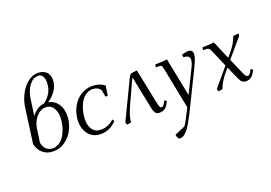

<svg xmlns="http://www.w3.org/2000/svg" viewBox="-135 -1135 2583 1828"><g transform="rotate(-20 1156.0 -221.5)"><path d="M82 -124 129.9 -476.1Q138.7 -543 169.4 -604.2Q200.2 -665.5 249.3 -705.8Q298.3 -746.1 352.1 -746.1Q409.2 -746.1 439.2 -716.8Q469.2 -687.5 469.2 -637.2Q469.2 -579.1 434.3 -528.8Q399.4 -478.5 353 -450.2Q411.6 -439.5 446.3 -391.6Q481 -343.8 481 -272Q481 -200.7 450.7 -137Q420.4 -73.2 364.7 -33.2Q309.1 6.8 241.2 6.8Q179.7 6.8 137.7 -28.6Q95.7 -64 82 -124ZM147.9 -113.8Q156.7 -71.8 181.6 -46.9Q206.5 -22 246.1 -22Q278.3 -22 306.4 -38.3Q334.5 -54.7 353.8 -81.3Q373 -107.9 387 -141.8Q400.9 -175.8 407.5 -211.2Q414.1 -246.6 414.1 -279.8Q414.1 -337.9 387 -375.5Q359.9 -413.1 314 -413.1Q261.7 -413.1 219 -366.2Q176.3 -319.3 166 -244.1ZM184.1 -371.1Q208 -404.8 240.2 -426.3Q272.5 -447.8 308.1 -451.2Q346.2 -473.1 376.7 -520.8Q407.2 -568.4 407.2 -633.8Q407.2 -671.9 392.8 -695.6Q378.4 -719.2 348.1 -719.2Q295.9 -719.2 256.3 -666.7Q216.8 -614.3 205.1 -522.9Z M558.6 -178.2Q558.6 -231 576.4 -280.8Q594.2 -330.6 625.2 -368.4Q656.2 -406.2 701.2 -429.2Q746.1 -452.1 796.9 -452.1Q872.6 -452.1 921.9 -412.1L907.7 -314H883.8L871.6 -383.8Q843.8 -422.9 792 -422.9Q752.9 -422.9 720.5 -399.7Q688 -376.5 668 -339.4Q647.9 -302.2 637 -258.3Q626 -214.4 626 -169.9Q626 -109.9 654.1 -71Q682.1 -32.2 738.8 -32.2Q814.5 -32.2 870.6 -86.9L884.8 -66.9Q815.9 6.8 723.6 6.8Q647.9 6.8 603.3 -45.7Q558.6 -98.1 558.6 -178.2Z M978.5 -19 1160.6 -397.9Q1172.9 -423.8 1181.6 -431.4Q1190.4 -439 1214.8 -441.9L1250.5 -445.8L1322.8 -90.8Q1329.6 -57.6 1336.4 -46.4Q1343.3 -35.2 1351.6 -35.2Q1370.6 -35.2 1385.7 -64.9L1396.5 -86.9L1419.9 -76.2L1408.7 -54.2Q1390.6 -19 1367.9 -6.1Q1345.2 6.8 1315.9 6.8Q1291 6.8 1277.1 -9.5Q1263.2 -25.9 1255.9 -64L1188.5 -396Q1184.1 -390.6 1175.8 -374L1071.8 -146Q1033.7 -62 1028.8 1Q1010.7 2.4 985.8 7.8Z M1386.7 255.9 1493.7 210Q1516.1 180.7 1581.5 47.9L1498.5 -371.1Q1493.7 -396 1487.5 -403.6Q1481.4 -411.1 1460.4 -411.1H1429.7L1434.6 -439Q1495.6 -439 1555.7 -445.8L1632.8 -57.1L1747.6 -291Q1771.5 -338.9 1771.5 -369.1Q1771.5 -411.1 1710.4 -411.1L1705.6 -439Q1743.2 -452.1 1772.5 -452.1Q1793 -452.1 1804.7 -441.2Q1816.4 -430.2 1816.4 -408.2Q1816.4 -368.2 1771.5 -278.8L1632.8 3.9Q1601.6 67.9 1581.8 106.9Q1562 146 1541 183.6Q1520 221.2 1505.6 240.7Q1491.2 260.3 1474.9 276.1Q1458.5 292 1443.8 297.6Q1429.2 303.2 1411.6 303.2Q1402.8 303.2 1395.5 287.8Q1388.2 272.5 1386.7 255.9Z M1905.3 -19 2059.1 -201.2 1986.3 -371.1Q1979 -387.2 1974.6 -394Q1970.2 -400.9 1961.2 -406Q1952.1 -411.1 1938 -411.1H1908.2L1913.1 -439Q1972.2 -439 2030.3 -445.8L2108.9 -261.2L2147 -306.2Q2201.2 -370.6 2225.1 -439.9L2280.3 -445.8L2278.3 -421.9L2120.1 -235.8L2188 -80.1Q2199.2 -55.2 2207 -45.2Q2214.8 -35.2 2225.1 -35.2Q2244.1 -35.2 2259.3 -64.9L2270 -86.9L2293 -76.2L2282.2 -54.2Q2251 6.8 2196.3 6.8Q2170.9 6.8 2156 -5.1Q2141.1 -17.1 2127 -48.8L2070.3 -175.8L2033.2 -131.8Q1978.5 -66.4 1955.1 1Q1937 2.4 1912.1 7.8Z"/></g></svg>

Font: Dihjauti
Style: Italic
Weight: 400
Italic angle: -9°
Designer: T. Christopher White
Version: Version 3.0.0